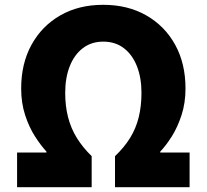

<svg xmlns="http://www.w3.org/2000/svg" viewBox="-20 -778 859 798"><path d="M51 0V-144H173V-148Q150 -173 125.5 -211Q101 -249 84.5 -299.5Q68 -350 68 -410Q68 -514 111 -592Q154 -670 230.5 -714Q307 -758 409 -758Q511 -758 588 -714Q665 -670 708 -592Q751 -514 751 -410Q751 -350 734.5 -299.5Q718 -249 694 -211Q670 -173 646 -148V-144H768V0H458V-129Q496 -165 520.5 -204.5Q545 -244 556.5 -290.5Q568 -337 568 -392Q568 -455 549 -503Q530 -551 494.5 -578Q459 -605 409 -605Q360 -605 324.5 -578Q289 -551 270 -503Q251 -455 251 -392Q251 -337 263 -290.5Q275 -244 299.5 -204.5Q324 -165 361 -129V0Z"/></svg>

Font: Noto Sans SC Black
Style: Regular
Weight: 900
Designer: Ryoko NISHIZUKA  (kana, bopomofo & ideographs); Paul D. Hunt (Latin, Greek & Cyrillic); Sandoll Communications , Soo-you
Foundry: Adobe
Version: Version 2.004-H2;hotconv 1.0.118;makeotfexe 2.5.65603